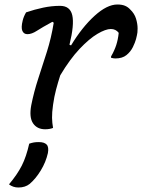

<svg xmlns="http://www.w3.org/2000/svg" viewBox="-20 -568 640 854"><path d="M96 -513Q134 -526 172 -534Q210 -542 247 -542Q292 -542 301.5 -500Q311 -458 289 -369L296 -366Q345 -447 400.5 -497.5Q456 -548 502 -548Q522 -548 535.5 -542.5Q549 -537 559 -526Q578 -508 585 -485Q592 -462 592 -441.5Q592 -421 589 -411L585 -394Q581 -379 571 -358.5Q561 -338 542.5 -323Q524 -308 493 -308Q485 -308 474 -311V-317Q489 -343 497 -367.5Q505 -392 508 -422Q495 -439 473 -439Q450 -439 413.5 -417.5Q377 -396 334 -350.5Q291 -305 248 -233Q238 -202 229.5 -170Q221 -138 216 -102Q211 -67 211.5 -44Q212 -21 216 1Q201 7 181 7Q145 7 127 -19.5Q109 -46 119 -100Q131 -160 150 -218Q169 -276 188.5 -337.5Q208 -399 219 -467L213 -471Q167 -446 144 -431Q121 -416 102 -416Q86 -416 79.5 -430.5Q73 -445 81 -477Q85 -494 96 -513ZM110 71Q122 67 131 65.5Q140 64 153 64Q177 64 187.5 75Q198 86 193 113Q184 153 161.5 190Q139 227 112 250Q92 266 62 266Q38 266 20 252Q57 208 77 168.5Q97 129 110 71Z"/></svg>

Font: Recursive Mn Csl St
Style: Italic
Weight: 400
Italic angle: -15°
Monospace: yes
Version: Version 1.079;hotconv 1.0.112;makeotfexe 2.5.65598; ttfautoh